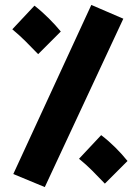

<svg xmlns="http://www.w3.org/2000/svg" viewBox="-20 -724 558 780"><path d="M162 36 481 -648 351 -704 34 -17ZM135 -504 227 -596C199 -630 161 -669 120 -701L30 -605C72 -570 94 -546 135 -504ZM406 22 498 -70C470 -105 432 -144 391 -175L301 -79C343 -45 365 -20 406 22Z"/></svg>

Font: Noto Sans Arabic UI XCn Bk
Style: Regular
Weight: 900
Width: 2
Designer: Monotype Design Team, Nadine Chahine and Nizar Qandah
Foundry: Monotype Imaging Inc.
Version: Version 2.010